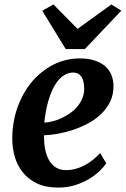

<svg xmlns="http://www.w3.org/2000/svg" viewBox="-20 -831 565 863"><path d="M169.9 -782.7 220.2 -811 328.6 -701.2 480.5 -811 525.4 -783.2 361.3 -610.4H275.4ZM35.2 -210Q35.6 -284.2 59.1 -349.4Q82.5 -414.6 123.5 -463.4Q164.6 -512.2 219.7 -540.3Q274.9 -568.4 339.4 -568.4Q377.9 -568.4 406.2 -558.8Q434.6 -549.3 453.1 -533Q471.7 -516.6 480.7 -494.1Q489.7 -471.7 490.2 -445.8Q490.7 -406.7 475.6 -375.2Q460.4 -343.8 435.1 -319.1Q409.7 -294.4 376.5 -276.6Q343.3 -258.8 308.6 -247.3Q273.9 -235.8 239.7 -229.7Q205.6 -223.6 178.2 -223.1Q177.2 -191.4 182.4 -163.1Q187.5 -134.8 199.2 -113.3Q210.9 -91.8 230 -79.1Q249 -66.4 275.4 -66.4Q299.8 -66.4 321.5 -72.5Q343.3 -78.6 362.5 -89.1Q381.8 -99.6 398.7 -113.5Q415.5 -127.4 430.2 -143.1L457.5 -97.2Q447.3 -81.5 428 -62.7Q408.7 -43.9 381.1 -27.1Q353.5 -10.3 318.1 1Q282.7 12.2 240.7 12.2Q185.1 12.2 145.8 -6.8Q106.4 -25.9 81.8 -57.1Q57.1 -88.4 45.9 -128.2Q34.7 -168 35.2 -210ZM179.2 -279.8Q195.8 -280.8 215.8 -285.6Q235.8 -290.5 255.9 -299.8Q275.9 -309.1 294.7 -322Q313.5 -335 327.6 -352.1Q341.8 -369.1 350.3 -389.6Q358.9 -410.2 358.4 -434.6Q357.4 -470.7 344.7 -487.8Q332 -504.9 309.1 -504.9Q287.6 -504.9 270 -494.1Q252.4 -483.4 238.8 -465.8Q225.1 -448.2 214.6 -425Q204.1 -401.9 197 -376.7Q189.9 -351.6 185.5 -326.4Q181.2 -301.3 179.2 -279.8Z"/></svg>

Font: Merriweather Bold
Style: Italic
Weight: 700
Italic angle: -7°
Designer: Eben Sorkin ( eben@eyebytes.com )
Foundry: Eben Sorkin ( eben@eyebytes.com )
Version: Version 1.5; ttfautohint (v0.97) -l 13 -r 13 -G 200 -x 24 -f